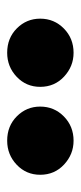

<svg xmlns="http://www.w3.org/2000/svg" viewBox="135 -993 225 535"><g transform="rotate(-90 247.5 -725.5)"><path d="M123 -633Q85 -633 56.5 -659.5Q28 -686 28 -726Q28 -765 56 -791.5Q84 -818 123 -818Q164 -818 191 -791Q218 -764 218 -726Q218 -687 190.5 -660Q163 -633 123 -633ZM368 -633Q330 -633 301.5 -659.5Q273 -686 273 -726Q273 -765 301 -791.5Q329 -818 368 -818Q409 -818 436 -791Q463 -764 463 -726Q463 -687 435.5 -660Q408 -633 368 -633Z"/></g></svg>

Font: Trujillo Black
Style: Regular
Weight: 900
Designer: Fira Sans original fonts by bBox Type GmbH, Carrois Corporate GbR, & Edenspiekermann AG / Changes by Cristiano Sobral
Foundry: Fira Sans original fonts by bBox Type GmbH, Carrois Corporate GbR, & Edenspiekermann AG / Changes by Cristiano Sobral
Version: Version 4.301;July 28, 2020;FontCreator 13.0.0.2655 64-bit